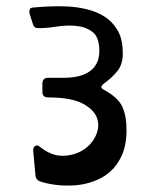

<svg xmlns="http://www.w3.org/2000/svg" viewBox="-20 -576 493 607"><path d="M307 -293Q352 -269 366 -240Q380 -211 380 -165Q380 -118 365.5 -85.5Q351 -53 328 -33Q305 -13 275.5 -2.5Q246 8 215.5 10Q185 12 157 8.5Q129 5 108 -2Q93 -7 92 -23L85 -99Q84 -110 91 -114.5Q98 -119 106 -112Q142 -83 178 -83.5Q214 -84 241.5 -101Q269 -118 282.5 -146.5Q296 -175 287 -202Q278 -229 241.5 -248.5Q205 -268 132 -268Q114 -268 114 -286V-311Q114 -330 132 -330H181Q236 -330 265 -351.5Q294 -373 294 -415Q294 -458 273 -474.5Q252 -491 222 -494Q192 -497 159.5 -492Q127 -487 104 -487Q94 -487 90 -490Q86 -493 83 -503L74 -531Q72 -539 73.5 -545Q75 -551 83 -552Q104 -554 133 -555.5Q162 -557 193.5 -555.5Q225 -554 255.5 -546.5Q286 -539 310.5 -523.5Q335 -508 351 -481.5Q367 -455 368 -415Q370 -377 353.5 -354.5Q337 -332 305 -309Q295 -299 307 -293Z"/></svg>

Font: OpenDyslexic 3
Style: Regular
Weight: 400
Designer: Abelardo Gonzalez
Version: Version 1.000;PS 001.001;hotconv 1.0.56